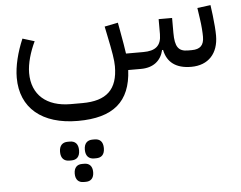

<svg xmlns="http://www.w3.org/2000/svg" viewBox="-57 -367 1247 995"><g transform="rotate(-5 566.5 130.0)"><path d="M403 441H414C441 441 458 426 458 392C458 358 441 343 414 343H403C377 343 359 358 359 392C359 426 377 441 403 441ZM338 558H350C375 558 392 543 392 511C392 479 375 464 350 464H338C313 464 296 479 296 511C296 543 313 558 338 558ZM274 441H285C312 441 329 426 329 392C329 358 312 343 285 343H274C248 343 230 358 230 392C230 426 248 441 274 441ZM946 12C1036 12 1088 -46 1088 -138C1088 -164 1085 -204 1080 -245L1073 -298L1004 -289L1012 -234C1018 -195 1020 -159 1020 -138C1020 -94 1000 -74 956 -74H936C887 -74 869 -99 869 -171V-249H799V-171C799 -110 768 -86 705 -86H615C611 -114 605 -151 595 -205L587 -249L517 -235L526 -191C545 -100 552 -58 552 -26C552 95 494 150 367 150H307C181 150 106 84 106 -29C106 -79 124 -139 149 -191L87 -210C58 -142 40 -71 40 -10C40 147 150 240 337 240C521 240 611 164 619 0H685C750 0 790 -33 803 -88H808C821 -23 867 12 946 12Z"/></g></svg>

Font: IBM Plex Arabic
Style: Regular
Weight: 400
Designer: Mike Abbink, Paul van der Laan, Pieter van Rosmalen, Wael Morcos, Khajak Apelian
Foundry: Bold Monday
Version: Version 1.0